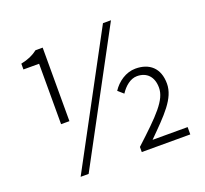

<svg xmlns="http://www.w3.org/2000/svg" viewBox="-128 -895 1133 1060"><g transform="rotate(-20 438.0 -364.5)"><path d="M172 13H219L625 -742H578ZM170 -297H219V-729H177C150 -708 121 -695 78 -686V-652H170ZM536 0H821V-43H615C721 -149 796 -221 796 -308C796 -400 741 -445 660 -445C604 -445 553 -409 524 -364L556 -336C580 -373 615 -403 654 -403C711 -403 747 -366 747 -302C747 -230 680 -163 536 -30Z"/></g></svg>

Font: Spoqa Han Sans Neo Light
Style: Regular
Weight: 300
Designer: [Spoqa Han Sans Neo] Dong-huui Kim ___ Younghwa Kang ___ Yujin Lee ___ [Noto Sans] Ryoko NISHIZUKA ____ (kana & ideograp
Foundry: Spoqa (http://www.spoqa-han-sans.com)
Version: Version 1.100;hotconv 1.0.109;makeotfexe 2.5.65596